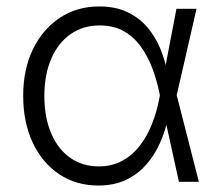

<svg xmlns="http://www.w3.org/2000/svg" viewBox="-20 -570 684 602"><path d="M288.6 11.7Q218.3 11.7 165 -24.2Q111.8 -60.1 82.3 -123.5Q52.7 -187 52.7 -269.5Q52.7 -352.1 83 -415Q113.3 -478 167.2 -513.9Q221.2 -549.8 291 -549.8Q341.3 -549.8 378.4 -532.5Q415.5 -515.1 441.2 -485.4Q466.8 -455.6 482.4 -418Q498 -380.4 504.9 -339.8H527.8L533.7 -272.9L603.5 0H541L479 -282.2Q471.2 -319.8 457.3 -356.7Q443.4 -393.6 421.6 -423.8Q399.9 -454.1 368.2 -472.2Q336.4 -490.2 292.5 -490.2Q240.2 -490.2 201.2 -462.9Q162.1 -435.5 140.6 -385.7Q119.1 -335.9 119.1 -269Q119.1 -202.6 140.1 -152.8Q161.1 -103 199.5 -75.7Q237.8 -48.3 289.6 -48.3Q331.1 -48.3 363 -65.7Q395 -83 418.2 -113Q441.4 -143.1 456.3 -180.7Q471.2 -218.3 479 -258.8L533.2 -542.5H596.2L533.7 -270L528.3 -204.1H507.8Q499 -160.6 481.7 -121.8Q464.4 -83 437.7 -53Q411.1 -22.9 374 -5.6Q336.9 11.7 288.6 11.7Z"/></svg>

Font: Inter 16pt Light
Style: Regular
Weight: 300
Version: Version 4.001;git-66647c0bb